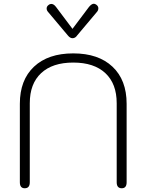

<svg xmlns="http://www.w3.org/2000/svg" viewBox="-20 -995 782 1025"><path d="M86 -22V-441Q86 -568 161.5 -639Q237 -710 371 -710Q505 -710 580.5 -639Q656 -568 656 -441V-22Q656 10 630 10Q603 10 603 -22V-444Q603 -548 542.5 -604.5Q482 -661 371 -661Q260 -661 199.5 -604.5Q139 -548 139 -444V-22Q139 10 112 10Q86 10 86 -22ZM342 -806 236 -932Q229 -940 229 -950Q229 -961 240 -969Q246 -974 254 -974Q267 -974 279 -958L367 -841L455 -958Q469 -975 481 -975Q487 -975 494 -970Q505 -962 505 -951Q505 -940 498 -932L392 -806Q382 -791 367 -791Q354 -791 342 -806Z"/></svg>

Font: Kodchasan ExtraLight
Style: Regular
Weight: 275
Version: Version 1.000; ttfautohint (v1.6)